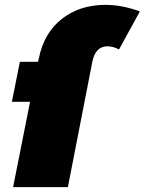

<svg xmlns="http://www.w3.org/2000/svg" viewBox="-20 -772 597 792"><path d="M557 -725 471 -568Q446 -581 423 -581Q374 -581 361 -518L260 0H34L104 -352H29L62 -517H137L140 -530Q161 -636 235 -694Q309 -752 415 -752Q483 -752 557 -725Z"/></svg>

Font: Montserrat Alternates Black
Style: Italic
Weight: 900
Italic angle: -11.3°
Designer: Julieta Ulanovsky
Foundry: Julieta Ulanovsky
Version: Version 7.200